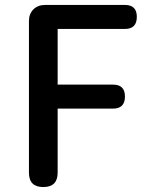

<svg xmlns="http://www.w3.org/2000/svg" viewBox="-20 -756 606 776"><path d="M155 0Q97 0 97 -58V-671Q97 -700 115 -718Q133 -736 162 -736H315H485Q533 -736 533 -688Q533 -639 485 -639H213V-414H437Q485 -414 485 -366Q485 -317 437 -317H213V-58Q213 0 155 0Z"/></svg>

Font: GenSenRounded TW M
Style: Regular
Weight: 500
Version: Version 1.501;PS 1;hotconv 16.6.51;makeotf.lib2.5.65220